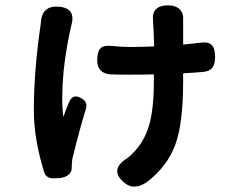

<svg xmlns="http://www.w3.org/2000/svg" viewBox="-20 -624 869 715"><path d="M445 58Q384 9 454 -35Q466 -44 473 -52Q517 -94 536 -160Q553 -221 553 -322V-347Q522 -346 460 -346Q416 -346 393 -347Q342 -350 342 -400Q342 -431 353.5 -443.5Q365 -456 394 -453Q438 -449 463 -449Q492 -449 551 -451L554 -452V-453Q552 -519 550 -544Q550 -545 550 -546Q543 -604 606 -604Q634 -604 649 -589.5Q664 -575 662 -549Q662 -548 662 -547V-458Q675 -459 700 -462Q718 -464 726 -465Q756 -469 768.5 -456.5Q781 -444 781 -412Q781 -385 770.5 -371.5Q760 -358 735 -356Q722 -355 695 -353Q673 -352 662 -351V-321Q662 -162 632 -83Q601 -2 527 54Q480 86 445 58ZM167 39Q151 35 145 19Q106 -107 106 -212Q106 -362 132 -537Q132 -538 132 -539Q136 -605 200.5 -599Q265 -593 245 -527Q227 -450 217 -361Q207 -253 216 -188Q223 -211 237.5 -244Q252 -277 283 -258Q309 -244 299 -215Q277 -145 251 -39Q247 -23 247 -2Q247 -1 247 0Q248 16 235 27Q222 37 204 39Q203 39 201 39Q177 41 167 39Z"/></svg>

Font: GenSenRounded TW B
Style: Regular
Weight: 700
Version: Version 1.501;PS 1;hotconv 16.6.51;makeotf.lib2.5.65220